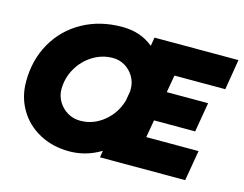

<svg xmlns="http://www.w3.org/2000/svg" viewBox="-99 -868 1314 1036"><g transform="rotate(15 558.0 -349.5)"><path d="M39 -292Q39 -413 93.5 -508.5Q148 -604 245 -657.5Q342 -711 465 -711Q568 -711 639 -652L647 -700H1116L1088 -530H804L787 -433H1018L990 -268H760L743 -170H1035L1006 0H530L536 -38Q454 12 360 12Q268 12 194.5 -27.5Q121 -67 80 -136.5Q39 -206 39 -292ZM375 -163Q448 -163 506.5 -211Q565 -259 586 -333L595 -387V-400Q595 -436 576.5 -467.5Q558 -499 527 -517.5Q496 -536 460 -536Q400 -536 348 -504Q296 -472 265 -418Q234 -364 234 -301Q234 -265 252.5 -233.5Q271 -202 303 -182.5Q335 -163 375 -163Z"/></g></svg>

Font: Oak Sans Black
Style: Italic
Weight: 900
Italic angle: -9.5°
Foundry: Erik Kennedy, Walven
Version: Version 1.000